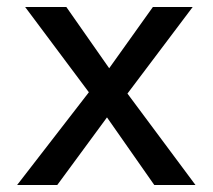

<svg xmlns="http://www.w3.org/2000/svg" viewBox="-20 -530 609 550"><path d="M422 0 259 -233 52 -510H170L319 -297L540 0ZM266 -297 418 -510H532L318 -226ZM308 -223 144 0H29L258 -296Z"/></svg>

Font: Instrument Sans Medium
Style: Regular
Weight: 500
Designer: Rodrigo Fuenzalida
Foundry: fragTYPE
Version: Version 1.000;gftools[0.9.28]